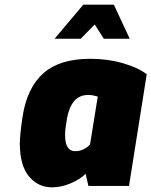

<svg xmlns="http://www.w3.org/2000/svg" viewBox="-20 -797 649 823"><path d="M65 -182Q65 -218 77 -299Q97 -423 167 -484Q237 -545 367 -545Q441 -545 505.5 -526.5Q570 -508 609 -479L533 0H359L347 -52Q324 -29 283.5 -11.5Q243 6 203 6Q143 6 104 -41Q65 -88 65 -182ZM366 -178 399 -383Q393 -385 381.5 -387.5Q370 -390 358 -390Q320 -390 297.5 -363Q275 -336 267 -288Q259 -243 259 -218Q259 -149 302 -149Q339 -149 366 -178ZM337 -777H468L536 -631H425L386 -692L326 -631H214Z"/></svg>

Font: Exo Black
Style: Italic
Weight: 900
Italic angle: -9°
Designer: Natanael Gama
Foundry: Natanael Gama
Version: Version 1.500; ttfautohint (v1.6)